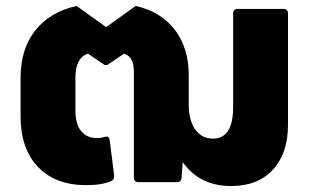

<svg xmlns="http://www.w3.org/2000/svg" viewBox="-20 -611 1047 644"><path d="M49 -221V-350Q49 -446 98 -508.5Q147 -571 237 -591L336 -520L435 -591Q520 -572 566.5 -511Q613 -450 613 -360V-262Q613 -207 635 -176.5Q657 -146 694 -146Q762 -146 762 -252V-566Q762 -581 778 -581H930Q946 -581 946 -566V-192Q946 -97 895.5 -42Q845 13 755 13Q650 13 593 -67L589 -15Q588 0 573 0H445Q429 0 429 -16V-371Q429 -421 396 -431L340 -393H331L275 -431Q233 -417 233 -351V-239Q233 -195 252 -171.5Q271 -148 305 -148Q319 -148 332 -152L336 -153Q347 -153 348 -140L363 -22V-19Q363 -8 353 -4Q323 10 269 10Q166 10 107.5 -51Q49 -112 49 -221Z"/></svg>

Font: LINE Seed Sans TH App ExtraBold
Style: Regular
Weight: 800
Designer: Dalton Maag Ltd | Thai characters by Cadson Demak Co.,Ltd.
Foundry: Dalton Maag Ltd
Version: Version 1.003